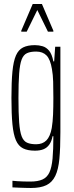

<svg xmlns="http://www.w3.org/2000/svg" viewBox="-20 -743 371 957"><path d="M134 194Q122 194 107 193.5Q92 193 76 192.5Q60 192 42 191V158Q51 159 65 160Q79 161 96.5 161.5Q114 162 131 162Q169 162 192 151.5Q215 141 226.5 116Q238 91 242 47Q246 3 246 -63V-64H242Q237 -38 225.5 -22Q214 -6 196.5 1Q179 8 154 8Q118 8 95 -3.5Q72 -15 59.5 -43.5Q47 -72 42 -123.5Q37 -175 37 -255Q37 -335 42 -386.5Q47 -438 59.5 -466.5Q72 -495 95 -506.5Q118 -518 154 -518Q174 -518 192.5 -512.5Q211 -507 225 -490Q239 -473 246 -437H250L255 -510H281V-84Q281 -5 276 48.5Q271 102 255.5 134Q240 166 211 180Q182 194 134 194ZM160 -24Q192 -24 211 -43Q230 -62 238 -105Q243 -136 244.5 -172.5Q246 -209 246 -255Q246 -300 245 -335.5Q244 -371 239 -398Q231 -447 212 -466.5Q193 -486 160 -486Q132 -486 114.5 -478Q97 -470 88 -446.5Q79 -423 75.5 -377Q72 -331 72 -255Q72 -179 75.5 -133Q79 -87 88 -63.5Q97 -40 114.5 -32Q132 -24 160 -24ZM86 -585V-590L143 -723H189L246 -590V-585H219L166 -693L113 -585Z"/></svg>

Font: Saira UltraCondensed Thin
Style: Regular
Weight: 250
Width: 1
Designer: Hector Gatti with collaboration of the Omnibus-Type team
Foundry: Omnibus-Type
Version: Version 1.101